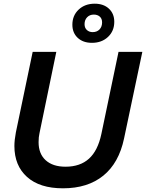

<svg xmlns="http://www.w3.org/2000/svg" viewBox="-20 -1010 791 1040"><path d="M58 -219Q58 -251 66 -293L157 -729H285L194 -289Q189 -268 189 -240Q189 -177 227.5 -142Q266 -107 335 -107Q414 -107 462 -150.5Q510 -194 529 -284L622 -729H751L652 -260Q624 -127 539.5 -58.5Q455 10 321 10Q195 10 126.5 -51.5Q58 -113 58 -219ZM372 -876Q372 -926 406 -958Q440 -990 493 -990Q541 -990 570 -963Q599 -936 599 -892Q599 -842 565 -810Q531 -778 478 -778Q430 -778 401 -805Q372 -832 372 -876ZM533 -889Q533 -909 520.5 -920Q508 -931 488 -931Q466 -931 452 -916.5Q438 -902 438 -879Q438 -859 450.5 -847.5Q463 -836 482 -836Q505 -836 519 -850.5Q533 -865 533 -889Z"/></svg>

Font: Mona Sans SemiBold
Style: Italic
Weight: 600
Italic angle: -11.7°
Designer: Deni Anggara
Foundry: GitHub
Version: Version 2.000